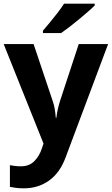

<svg xmlns="http://www.w3.org/2000/svg" viewBox="-20 -786 609 1046"><path d="M0 -546H163L266 -239Q274 -217 278 -193.5Q282 -170 284 -144H287Q290 -170 295.5 -193.5Q301 -217 308 -239L409 -546H569L338 70Q307 155 247.5 197.5Q188 240 110 240Q85 240 66.5 237.5Q48 235 34 232V114Q45 116 60.5 118Q76 120 93 120Q140 120 167.5 91.5Q195 63 208 23L217 -4ZM496 -756Q482 -742 459 -722Q436 -702 409.5 -680Q383 -658 357.5 -638.5Q332 -619 313 -606H214V-619Q230 -638 251.5 -663.5Q273 -689 294 -716.5Q315 -744 329 -766H496Z"/></svg>

Font: Noto Sans Sinhala UI
Style: Bold
Weight: 700
Designer: Jelle Bosma - Monotype Design Team
Foundry: Monotype Imaging Inc.
Version: Version 2.006; ttfautohint (v1.8.4.7-5d5b)